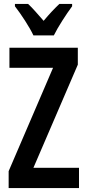

<svg xmlns="http://www.w3.org/2000/svg" viewBox="-20 -957 443 977"><path d="M150 -777H254C275 -820 318 -886 347 -925V-937H282C253 -909 233 -888 202 -851C173 -884 146 -916 123 -937H56V-925C88 -884 131 -818 150 -777ZM382 0V-103H150L376 -628V-714H28V-612H250L24 -86V0Z"/></svg>

Font: Noto Sans Lao Looped ExtraCondensed SemiBold
Style: Regular
Weight: 600
Width: 2
Designer: Mark Frömberg, Ben Mitchell
Foundry: The Fontpad Ltd
Version: Version 1.002